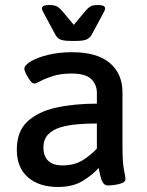

<svg xmlns="http://www.w3.org/2000/svg" viewBox="-20 -738 585 765"><path d="M263 -575Q232 -575 219.5 -581Q207 -587 200 -601L159 -677Q154 -687 150.5 -693.5Q147 -700 147 -704Q147 -718 175 -718Q195 -718 205.5 -713Q216 -708 228 -694L274 -639L320 -694Q332 -708 341.5 -713Q351 -718 371 -718Q399 -718 399 -704Q399 -700 395.5 -693.5Q392 -687 387 -677L346 -601Q339 -588 326.5 -581.5Q314 -575 283 -575ZM211 7Q136 7 91.5 -31.5Q47 -70 47 -142Q47 -214 89 -253.5Q131 -293 203 -309Q275 -325 366 -325V-368Q366 -401 343.5 -423Q321 -445 265 -445Q222 -445 191 -435Q160 -425 141.5 -415Q123 -405 117 -405Q109 -405 100 -417Q91 -429 84 -443Q77 -457 77 -464Q77 -478 103 -493.5Q129 -509 172 -519.5Q215 -530 266 -530Q367 -530 417.5 -487Q468 -444 468 -370V-156Q468 -90 474 -61Q480 -32 480 -25Q480 -14 466 -8.5Q452 -3 435 -1Q418 1 410 1Q397 1 390 -10.5Q383 -22 379.5 -38.5Q376 -55 373 -69Q351 -43 311 -18Q271 7 211 7ZM228 -79Q276 -79 308.5 -99Q341 -119 366 -146V-246Q328 -246 290.5 -243Q253 -240 222 -231Q191 -222 172 -202.5Q153 -183 153 -150Q153 -116 172 -97.5Q191 -79 228 -79Z"/></svg>

Font: Asap Medium
Style: Regular
Weight: 500
Designer: Pablo Cosgaya
Foundry: Omnibus-Type
Version: Version 3.001; ttfautohint (v1.8.3)